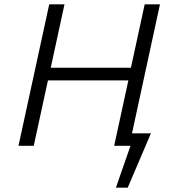

<svg xmlns="http://www.w3.org/2000/svg" viewBox="-20 -678 802 893"><path d="M577 -304H203L137 0H66L209 -658H280L216 -363H589L653 -658H724L594 -58H682L574 195H519L587 0H511Z"/></svg>

Font: LXGW Bright GB
Style: Italic
Weight: 400
Italic angle: -12°
Designer: Christian Thalmann (Catharsis Fonts)
Foundry: LXGW / Christian Thalmann (Catharsis Fonts) / Fontworks Inc.
Version: Version 5.510